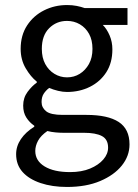

<svg xmlns="http://www.w3.org/2000/svg" viewBox="-20 -519 546 762"><path d="M246 223Q187 223 141 207.5Q95 192 69.5 163.5Q44 135 44 93Q44 61 63 33Q82 5 116 -16V-20Q97 -33 84.5 -52.5Q72 -72 72 -100Q72 -131 89.5 -154.5Q107 -178 126 -191V-195Q102 -214 82 -248Q62 -282 62 -325Q62 -379 87.5 -418Q113 -457 155 -478Q197 -499 246 -499Q267 -499 284.5 -495.5Q302 -492 316 -487H486V-420H388Q404 -404 415 -378.5Q426 -353 426 -323Q426 -270 402 -232.5Q378 -195 337 -174.5Q296 -154 246 -154Q229 -154 210.5 -158.5Q192 -163 175 -170Q162 -160 153.5 -147Q145 -134 145 -114Q145 -92 163 -77.5Q181 -63 229 -63H323Q408 -63 451 -35Q494 -7 494 54Q494 100 463.5 138Q433 176 377.5 199.5Q322 223 246 223ZM258 164Q304 164 337.5 150Q371 136 390 114Q409 92 409 67Q409 34 384.5 21Q360 8 313 8H231Q217 8 200.5 6.5Q184 5 168 1Q142 19 131 39.5Q120 60 120 80Q120 119 157 141.5Q194 164 258 164ZM246 -212Q274 -212 296.5 -226Q319 -240 333 -265Q347 -290 347 -325Q347 -360 333.5 -384.5Q320 -409 297 -422.5Q274 -436 246 -436Q204 -436 175 -407Q146 -378 146 -325Q146 -290 159.5 -265Q173 -240 196 -226Q219 -212 246 -212Z"/></svg>

Font: Assistant ExtraLight Medium
Style: Regular
Weight: 500
Version: Version 3.000